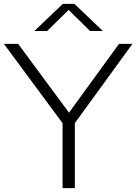

<svg xmlns="http://www.w3.org/2000/svg" viewBox="-31 -965 700 985"><path d="M290 0V-333L-11 -740H62L323 -387L579.5 -740H648.5L353 -333.5V0ZM145.5 -806 291 -945H351L496.5 -806H431L321 -914L211 -806Z"/></svg>

Font: Encode Sans Expanded Expanded Light
Style: Regular
Weight: 300
Width: 7
Designer: Multiple Designers
Foundry: Impallari Type
Version: Version 3.000; ttfautohint (v1.8.3) -l 8 -r 50 -G 200 -x 14 